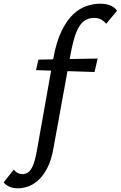

<svg xmlns="http://www.w3.org/2000/svg" viewBox="-157 -731 654 1040"><path d="M-60 289Q-87 289 -106.5 280Q-126 271 -137 257L-82 187Q-74 199 -62 205.5Q-50 212 -34 212Q-20 212 -6.5 204Q7 196 19.5 170Q32 144 42 89L131 -411Q148 -505 177 -564Q206 -623 241 -655Q276 -687 313.5 -699Q351 -711 384 -711Q416 -711 439.5 -702Q463 -693 477 -673L418 -602Q405 -618 389.5 -626Q374 -634 352 -634Q323 -634 299.5 -618Q276 -602 258 -560Q240 -518 225 -436L134 64Q122 137 98 181.5Q74 226 45.5 249.5Q17 273 -10.5 281Q-38 289 -60 289ZM38 -351 51 -408 372 -414 355 -341Z"/></svg>

Font: Ysabeau Infant SemiBold
Style: Italic
Weight: 600
Italic angle: -12°
Designer: Christian Thalmann (Catharsis Fonts)
Version: Version 2.002; featfreeze: ss01,ss02,lnum